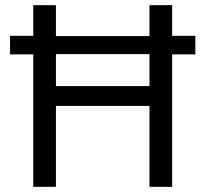

<svg xmlns="http://www.w3.org/2000/svg" viewBox="-20 -725 797 745"><path d="M109 0V-514H19V-586H109V-705H197V-585H560V-705H648V-586H738V-514H648V0H560V-314H197V0ZM197 -391H560V-515H197Z"/></svg>

Font: Nunito Sans 7pt SemiCondensed
Style: Regular
Weight: 400
Width: 4
Designer: Vernon Adams
Foundry: Vernon Adams
Version: Version 3.101;gftools[0.9.27]